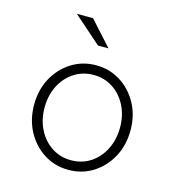

<svg xmlns="http://www.w3.org/2000/svg" viewBox="-106 -785 811 885"><g transform="rotate(15 300.0 -342.5)"><path d="M300 10Q235 10 183 -23Q131 -56 100.5 -112.5Q70 -169 70 -240Q70 -311 100.5 -367Q131 -423 183 -456Q235 -489 300 -489Q365 -489 417 -456Q469 -423 499.5 -367Q530 -311 530 -240Q530 -169 499.5 -112.5Q469 -56 417 -23Q365 10 300 10ZM300 -36Q352 -36 392.5 -62.5Q433 -89 456.5 -135.5Q480 -182 480 -240Q480 -298 456.5 -344Q433 -390 392.5 -416.5Q352 -443 300 -443Q249 -443 208 -416.5Q167 -390 143.5 -344Q120 -298 120 -240Q120 -182 143.5 -135.5Q167 -89 208 -62.5Q249 -36 300 -36ZM284 -579 152 -695H229L334 -579Z"/></g></svg>

Font: Red Hat Mono
Style: Regular
Weight: 300
Monospace: yes
Designer: Pentagram, MCKL
Foundry: Pentagram, MCKL
Version: Version 1.023